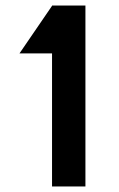

<svg xmlns="http://www.w3.org/2000/svg" viewBox="-20 -670 427 690"><path d="M50 -478H167V0H287V-650H167V-649Z"/></svg>

Font: Grotesk 03
Style: Bold
Weight: 500
Designer: Frank Adebiaye, contributions by Jérémy Landes, Ariel Martín Pérez
Foundry: Velvetyne Type Foundry
Version: Version 3.000;Glyphs 3.1.2 (3150)